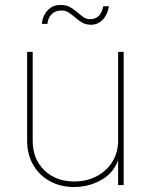

<svg xmlns="http://www.w3.org/2000/svg" viewBox="-20 -749 610 777"><path d="M280.3 7.8Q224.6 7.8 181.6 -15.9Q138.7 -39.6 114.3 -81.8Q89.8 -124 89.8 -179.7V-539.1H112.3V-179.7Q112.3 -105.5 159.2 -60.1Q206.1 -14.6 280.3 -14.6Q331.1 -14.6 371.3 -35.9Q411.6 -57.1 434.8 -94.5Q458 -131.8 458 -179.7V-539.1H480.5V0H458V-117.2H463.9Q446.3 -54.7 394.5 -23.4Q342.8 7.8 280.3 7.8ZM348.1 -648.9Q327.6 -648.9 312.5 -657.7Q297.4 -666.5 284.7 -677.7Q272 -689 258.8 -697.8Q245.6 -706.5 228.5 -706.5Q204.6 -706.5 189.5 -692.1Q174.3 -677.7 171.9 -652.3H149.4Q152.3 -685.5 172.9 -707.3Q193.4 -729 224.6 -729Q247.6 -729 263.4 -720.2Q279.3 -711.4 292 -700.2Q304.7 -689 316.9 -680.2Q329.1 -671.4 344.2 -671.4Q365.2 -671.4 378.7 -683.6Q392.1 -695.8 397.9 -723.6H420.9Q415 -689 395.5 -668.9Q376 -648.9 348.1 -648.9Z"/></svg>

Font: Inter 18pt Thin
Style: Regular
Weight: 250
Designer: Rasmus Andersson
Foundry: rsms
Version: Version 4.001;git-66647c0bb